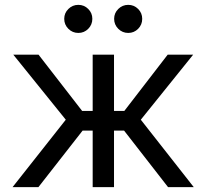

<svg xmlns="http://www.w3.org/2000/svg" viewBox="-20 -771 850 791"><path d="M31.7 0 251 -277.8 34.7 -545.9H138.7L318.4 -314H361.8V-545.9H449.7V-314H492.2L670.9 -545.9H775.9L560.1 -277.8L778.3 0H672.4L491.2 -232.9H449.7V0H361.8V-232.9H320.3L138.2 0ZM508.3 -635.3Q484.4 -635.3 467.3 -652.3Q450.2 -669.4 450.2 -693.4Q450.2 -717.3 467.3 -734.1Q484.4 -751 508.3 -751Q532.2 -751 549.1 -734.1Q565.9 -717.3 565.9 -693.4Q565.9 -669.4 549.1 -652.3Q532.2 -635.3 508.3 -635.3ZM302.7 -635.3Q278.8 -635.3 261.7 -652.3Q244.6 -669.4 244.6 -693.4Q244.6 -717.3 261.7 -734.1Q278.8 -751 302.7 -751Q326.7 -751 343.5 -734.1Q360.4 -717.3 360.4 -693.4Q360.4 -669.4 343.5 -652.3Q326.7 -635.3 302.7 -635.3Z"/></svg>

Font: Inter Variable LoSnoCo
Style: Regular
Weight: 400
Designer: Rasmus Andersson
Foundry: rsms
Version: Version 4.000;git-a52131595; featfreeze: case,dlig,ss01,ss02